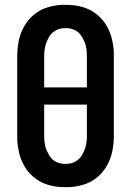

<svg xmlns="http://www.w3.org/2000/svg" viewBox="-20 -763 540 791"><path d="M250 8Q234 8 218.5 6.5Q203 5 187 1Q171 -3 156.5 -9.5Q142 -16 129.5 -25Q117 -34 105.5 -45.5Q94 -57 85.5 -70.5Q77 -84 70.5 -98.5Q64 -113 60 -128.5Q56 -144 53.5 -162Q51 -180 51 -191V-530Q51 -546 52.5 -562Q54 -578 57 -593.5Q60 -609 65.5 -624Q71 -639 78.5 -652.5Q86 -666 96 -678.5Q106 -691 118.5 -701.5Q131 -712 144.5 -719.5Q158 -727 173.5 -732Q189 -737 207 -740Q225 -743 236 -743H250Q266 -743 281.5 -741.5Q297 -740 313 -736Q329 -732 343.5 -725.5Q358 -719 370.5 -710Q383 -701 394.5 -689.5Q406 -678 414.5 -664.5Q423 -651 429.5 -636.5Q436 -622 440 -606.5Q444 -591 446.5 -573Q449 -555 449 -544V-205Q449 -189 447.5 -173Q446 -157 443 -141.5Q440 -126 434.5 -111Q429 -96 421.5 -82.5Q414 -69 404 -56.5Q394 -44 381.5 -33.5Q369 -23 355.5 -15.5Q342 -8 326.5 -3Q311 2 293 5Q275 8 264 8ZM338 -403V-530Q338 -538 337.5 -546Q337 -554 336 -561.5Q335 -569 333 -577Q331 -585 327.5 -592Q324 -599 320.5 -606Q317 -613 312 -619.5Q307 -626 301 -631Q295 -636 287.5 -639.5Q280 -643 271 -645Q262 -647 257 -647H250Q242 -647 234 -646Q226 -645 218.5 -642Q211 -639 204.5 -634.5Q198 -630 192.5 -624.5Q187 -619 183 -612Q179 -605 175.5 -598Q172 -591 169.5 -583.5Q167 -576 165.5 -568.5Q164 -561 163 -551.5Q162 -542 162 -537V-403ZM243 -88H250Q258 -88 266 -89Q274 -90 281.5 -93Q289 -96 295.5 -100.5Q302 -105 307.5 -110.5Q313 -116 317 -123Q321 -130 324.5 -137Q328 -144 330.5 -151.5Q333 -159 334.5 -166.5Q336 -174 337 -183.5Q338 -193 338 -198V-332H162V-205Q162 -197 162.5 -189Q163 -181 164 -173.5Q165 -166 167 -158Q169 -150 172.5 -143Q176 -136 179.5 -129Q183 -122 188 -115.5Q193 -109 199 -104Q205 -99 212.5 -95.5Q220 -92 229 -90Q238 -88 243 -88Z"/></svg>

Font: Iosevka Custom
Style: Bold
Weight: 700
Monospace: yes
Designer: Belleve Invis
Foundry: Belleve Invis
Version: Version 30.3.3; ttfautohint (v1.8.3)